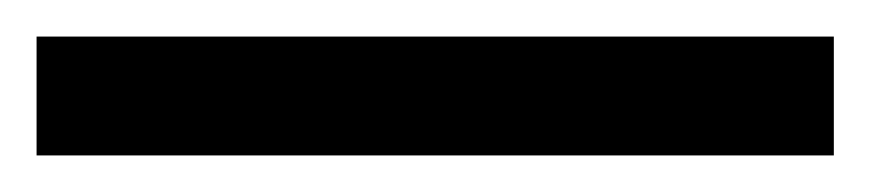

<svg xmlns="http://www.w3.org/2000/svg" viewBox="-22 68 476 105"><path d="M434 153V88H-2V153Z"/></svg>

Font: Noto Sans Gujarati SemiCondensed Medium
Style: Regular
Weight: 500
Width: 4
Designer: Jelle Bosma - Monotype Design Team, Universal Thirst
Foundry: Monotype Imaging Inc.
Version: Version 2.106